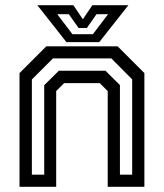

<svg xmlns="http://www.w3.org/2000/svg" viewBox="-20 -718 630 738"><path d="M55 0V-437L158 -540H432L535 -437V0H394V-368L363.5 -398.5H226.5L196 -368V0ZM102.5 -46.5H150V-390.5L206 -446H385.5L441 -391V-46.5H488V-413L408 -493.5H183.5L102.5 -412.5ZM235.5 -556 123.5 -698H262L298.5 -644L335 -698H473.5L361.5 -556ZM258.5 -586.5H337L395.5 -663.5H351L314 -610.5H282L244.5 -663.5H200Z"/></svg>

Font: Tourney Thin Medium
Style: Regular
Weight: 500
Version: Version 1.015